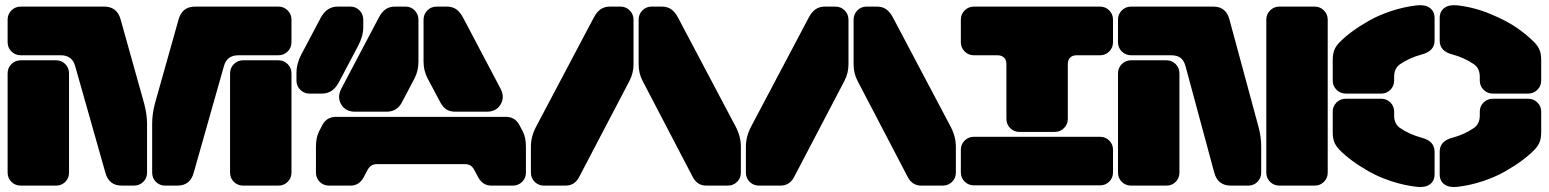

<svg xmlns="http://www.w3.org/2000/svg" viewBox="-20 -726 6058 751"><path d="M61 -700.2H387.2Q438.5 -700.2 452.1 -648.9L543.9 -320.8Q555.2 -278.3 555.2 -242.2V-50.8Q555.2 -29.3 540.3 -14.6Q525.4 0 503.9 0H456.1Q405.8 0 392.1 -50.8L273.9 -467.8Q262.2 -509.8 217.8 -509.8H61Q39.6 -509.8 24.7 -524.7Q9.8 -539.6 9.8 -561V-648.9Q9.8 -670.4 24.7 -685.3Q39.6 -700.2 61 -700.2ZM743.2 -700.2H1068.8Q1090.3 -700.2 1105.2 -685.3Q1120.1 -670.4 1120.1 -648.9V-561Q1120.1 -539.6 1105.2 -524.7Q1090.3 -509.8 1068.8 -509.8H912.1Q867.7 -509.8 856 -467.8L737.8 -50.8Q724.1 0 673.8 0H626Q604.5 0 589.8 -14.6Q575.2 -29.3 575.2 -50.8V-242.2Q575.2 -280.3 585.9 -320.8L678.2 -648.9Q691.9 -700.2 743.2 -700.2ZM250 -439V-50.8Q250 -29.3 235.4 -14.6Q220.7 0 199.2 0H61Q39.6 0 24.7 -14.6Q9.8 -29.3 9.8 -50.8V-439Q9.8 -460.4 24.7 -475.3Q39.6 -490.2 61 -490.2H199.2Q220.7 -490.2 235.4 -475.3Q250 -460.4 250 -439ZM879.9 -50.8V-439Q879.9 -460.4 894.8 -475.3Q909.7 -490.2 931.2 -490.2H1068.8Q1090.3 -490.2 1105.2 -475.3Q1120.1 -460.4 1120.1 -439V-50.8Q1120.1 -29.3 1105.2 -14.6Q1090.3 0 1068.8 0H931.2Q909.7 0 894.8 -14.6Q879.9 -29.3 879.9 -50.8Z M1300.8 -700.2H1350.1Q1371.6 -700.2 1386.2 -685.3Q1400.9 -670.4 1400.9 -648.9V-620.1Q1400.9 -584.5 1380.9 -546.9L1304.7 -402.8Q1281.2 -359.9 1239.7 -359.9H1190.9Q1169.4 -359.9 1154.5 -374.8Q1139.6 -389.6 1139.6 -411.1V-439.9Q1139.6 -477.1 1158.7 -513.2L1234.9 -657.2Q1258.3 -700.2 1300.8 -700.2ZM1524.9 -700.2H1565.9Q1587.4 -700.2 1602.1 -685.3Q1616.7 -670.4 1616.7 -648.9V-484.9Q1616.7 -448.2 1601.1 -418.9L1551.8 -325.2Q1532.7 -289.1 1491.7 -289.1H1368.7Q1331.5 -289.1 1314.7 -317.4Q1297.9 -345.7 1314.9 -378.9L1460.9 -655.8Q1473.1 -679.2 1488.3 -689.7Q1503.4 -700.2 1524.9 -700.2ZM1688 -700.2H1728Q1749.5 -700.2 1764.6 -689.7Q1779.8 -679.2 1792 -655.8L1938 -378.9Q1955.1 -345.7 1938 -317.4Q1920.9 -289.1 1883.8 -289.1H1761.7Q1740.7 -289.1 1727.1 -297.4Q1713.4 -305.7 1703.1 -324.2L1652.8 -418.9Q1636.7 -449.2 1636.7 -484.9V-648.9Q1636.7 -670.4 1651.6 -685.3Q1666.5 -700.2 1688 -700.2ZM1294.9 -269H1958Q1994.6 -269 2011.7 -236.8L2024.9 -211.9Q2037.1 -188.5 2037.1 -151.9V-50.8Q2037.1 -29.3 2022.2 -14.6Q2007.3 0 1985.8 0H1901.9Q1867.7 0 1850.1 -33.2L1836.9 -58.1Q1830.1 -71.8 1821.3 -77.9Q1812.5 -84 1796.9 -84H1456.1Q1440.4 -84 1431.6 -77.9Q1422.9 -71.8 1416 -58.1L1402.8 -33.2Q1385.3 0 1351.1 0H1267.1Q1245.6 0 1230.7 -14.6Q1215.8 -29.3 1215.8 -50.8V-151.9Q1215.8 -188.5 1228 -211.9L1240.7 -236.8Q1257.8 -269 1294.9 -269Z M2365.7 -700.2H2406.7Q2428.2 -700.2 2443.1 -685.3Q2458 -670.4 2458 -648.9V-475.1Q2458 -439.5 2441.9 -409.2L2245.1 -33.2Q2227.5 0 2191.9 0H2107.9Q2086.4 0 2071.5 -14.6Q2056.6 -29.3 2056.6 -50.8V-151.9Q2056.6 -191.9 2076.7 -230L2301.8 -655.8Q2314 -679.2 2329.1 -689.7Q2344.2 -700.2 2365.7 -700.2ZM2528.8 -700.2H2568.8Q2590.3 -700.2 2605.5 -689.7Q2620.6 -679.2 2632.8 -655.8L2857.9 -230Q2877.9 -191.9 2877.9 -151.9V-50.8Q2877.9 -29.3 2863 -14.6Q2848.1 0 2826.7 0H2742.7Q2707.5 0 2689.9 -33.2L2493.7 -409.2Q2478 -438.5 2478 -475.1V-648.9Q2478 -670.4 2492.7 -685.3Q2507.3 -700.2 2528.8 -700.2Z M3206.5 -700.2H3247.6Q3269 -700.2 3283.9 -685.3Q3298.8 -670.4 3298.8 -648.9V-475.1Q3298.8 -439.5 3282.7 -409.2L3085.9 -33.2Q3068.4 0 3032.7 0H2948.7Q2927.2 0 2912.4 -14.6Q2897.5 -29.3 2897.5 -50.8V-151.9Q2897.5 -191.9 2917.5 -230L3142.6 -655.8Q3154.8 -679.2 3169.9 -689.7Q3185.1 -700.2 3206.5 -700.2ZM3369.6 -700.2H3409.7Q3431.2 -700.2 3446.3 -689.7Q3461.4 -679.2 3473.6 -655.8L3698.7 -230Q3718.8 -191.9 3718.8 -151.9V-50.8Q3718.8 -29.3 3703.9 -14.6Q3689 0 3667.5 0H3583.5Q3548.3 0 3530.8 -33.2L3334.5 -409.2Q3318.8 -438.5 3318.8 -475.1V-648.9Q3318.8 -670.4 3333.5 -685.3Q3348.1 -700.2 3369.6 -700.2Z M3789.6 -700.2H4282.7Q4304.2 -700.2 4318.8 -685.3Q4333.5 -670.4 4333.5 -648.9V-561Q4333.5 -539.6 4318.8 -524.7Q4304.2 -509.8 4282.7 -509.8H4191.4Q4174.8 -509.8 4165.8 -500.7Q4156.7 -491.7 4156.7 -475.1V-261.2Q4156.7 -239.7 4141.8 -224.9Q4127 -210 4105.5 -210H3967.3Q3945.8 -210 3931.2 -224.9Q3916.5 -239.7 3916.5 -261.2V-475.1Q3916.5 -491.7 3907.2 -500.7Q3897.9 -509.8 3881.3 -509.8H3789.6Q3768.1 -509.8 3753.2 -524.7Q3738.3 -539.6 3738.3 -561V-648.9Q3738.3 -670.4 3753.2 -685.3Q3768.1 -700.2 3789.6 -700.2ZM4333.5 -140.1V-51.8Q4333.5 -30.3 4318.8 -15.6Q4304.2 -1 4282.7 -1H3789.6Q3768.1 -1 3753.2 -15.6Q3738.3 -30.3 3738.3 -51.8V-140.1Q3738.3 -161.6 3753.2 -176.3Q3768.1 -190.9 3789.6 -190.9H4282.7Q4304.2 -190.9 4318.8 -176.3Q4333.5 -161.6 4333.5 -140.1Z M4404.3 -700.2H4726.1Q4775.9 -700.2 4789.1 -648.9L4902.3 -231Q4913.1 -191.9 4913.1 -152.8V-50.8Q4913.1 -29.3 4898.4 -14.6Q4883.8 0 4862.3 0H4794.4Q4743.2 0 4729.5 -50.8L4617.2 -466.8Q4611.3 -488.8 4598.1 -499.3Q4585 -509.8 4561 -509.8H4404.3Q4382.8 -509.8 4367.9 -524.7Q4353 -539.6 4353 -561V-648.9Q4353 -670.4 4367.9 -685.3Q4382.8 -700.2 4404.3 -700.2ZM5122.1 0H4984.4Q4962.9 0 4948 -14.6Q4933.1 -29.3 4933.1 -50.8V-648.9Q4933.1 -670.4 4948 -685.3Q4962.9 -700.2 4984.4 -700.2H5122.1Q5143.6 -700.2 5158.4 -685.3Q5173.3 -670.4 5173.3 -648.9V-50.8Q5173.3 -29.3 5158.4 -14.6Q5143.6 0 5122.1 0ZM4593.3 -439V-50.8Q4593.3 -29.3 4578.6 -14.6Q4564 0 4542.5 0H4404.3Q4382.8 0 4367.9 -14.6Q4353 -29.3 4353 -50.8V-439Q4353 -460.4 4367.9 -475.3Q4382.8 -490.2 4404.3 -490.2H4542.5Q4564 -490.2 4578.6 -475.3Q4593.3 -460.4 4593.3 -439Z M5433.1 -425.8V-411.1Q5433.1 -389.6 5418.5 -374.8Q5403.8 -359.9 5382.3 -359.9H5244.1Q5222.7 -359.9 5207.8 -374.8Q5192.9 -389.6 5192.9 -411.1V-491.2Q5192.9 -514.6 5199 -530Q5205.1 -545.4 5219.2 -560.1Q5239.7 -581.1 5268.3 -602.3Q5296.9 -623.5 5335.2 -645.3Q5373.5 -667 5422.6 -683.1Q5471.7 -699.2 5522 -705.1Q5554.7 -708.5 5573 -694.8Q5591.3 -681.2 5591.3 -655.8V-566.9Q5591.3 -526.4 5542 -513.2Q5492.7 -500 5455.1 -474.1Q5433.1 -458 5433.1 -425.8ZM5768.1 -411.1V-425.8Q5768.1 -458 5746.1 -474.1Q5708 -500.5 5660.2 -513.2Q5611.3 -525.9 5611.3 -566.9V-655.8Q5611.3 -681.2 5629.4 -694.8Q5647.5 -708.5 5680.2 -705.1Q5746.1 -697.8 5810.1 -671.1Q5874 -644.5 5913.6 -616.9Q5953.1 -589.4 5981.9 -560.1Q5996.1 -545.4 6002.2 -530Q6008.3 -514.6 6008.3 -491.2V-411.1Q6008.3 -389.6 5993.4 -374.8Q5978.5 -359.9 5957 -359.9H5819.3Q5797.9 -359.9 5783 -374.8Q5768.1 -389.6 5768.1 -411.1ZM5433.1 -289.1V-273.9Q5433.1 -242.2 5455.1 -226.1Q5492.7 -200.2 5542 -187Q5591.3 -173.8 5591.3 -132.8V-43.9Q5591.3 -18.6 5573.2 -5.1Q5555.2 8.3 5522 4.9Q5471.7 -1 5422.6 -17.1Q5373.5 -33.2 5335.2 -54.9Q5296.9 -76.7 5268.3 -97.9Q5239.7 -119.1 5219.2 -140.1Q5205.1 -154.8 5199 -170.2Q5192.9 -185.5 5192.9 -209V-289.1Q5192.9 -310.5 5207.8 -325.2Q5222.7 -339.8 5244.1 -339.8H5382.3Q5403.8 -339.8 5418.5 -325.2Q5433.1 -310.5 5433.1 -289.1ZM5768.1 -273.9V-289.1Q5768.1 -310.5 5783 -325.2Q5797.9 -339.8 5819.3 -339.8H5957Q5978.5 -339.8 5993.4 -325.2Q6008.3 -310.5 6008.3 -289.1V-209Q6008.3 -185.5 6002.2 -170.2Q5996.1 -154.8 5981.9 -140.1Q5961.4 -119.1 5932.9 -97.9Q5904.3 -76.7 5866 -54.9Q5827.6 -33.2 5779.1 -17.1Q5730.5 -1 5680.2 4.9Q5647.5 8.3 5629.4 -5.1Q5611.3 -18.6 5611.3 -43.9V-132.8Q5611.3 -174.3 5660.2 -187Q5708 -199.7 5746.1 -226.1Q5768.1 -242.2 5768.1 -273.9Z"/></svg>

Font: Nastup Soft
Style: Regular
Weight: 400
Designer: Maksym Kobuzan
Foundry: Zakznak
Version: Version 1.020;hotconv 1.0.109;makeotfexe 2.5.65596